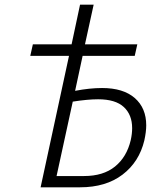

<svg xmlns="http://www.w3.org/2000/svg" viewBox="-20 -798 689 818"><path d="M603 -264Q603 -237 595 -200Q573 -108 502 -54Q431 0 321 0H153L274 -560H109L120 -609H285L321 -778H379L342 -609H565L554 -560H332L300 -411Q362 -423 415 -423Q505 -423 554 -380.5Q603 -338 603 -264ZM543 -252Q543 -309 507.5 -342Q472 -375 398 -375Q353 -375 290 -365L221 -48H338Q420 -48 470 -88.5Q520 -129 537 -201Q543 -228 543 -252Z"/></svg>

Font: Ysabeau Semilight
Style: Italic
Weight: 300
Italic angle: -12°
Designer: Christian Thalmann (Catharsis Fonts)
Version: Version 0.003